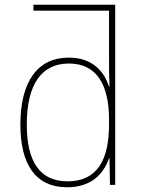

<svg xmlns="http://www.w3.org/2000/svg" viewBox="-20 -780 603 810"><path d="M263 10C365 10 416 -45 440 -112H442L444 0H466V-760H121V-735H440V-535C440 -496 440 -455 442 -414H440C420 -479 369 -537 270 -537C140 -537 66 -438 66 -254C66 -85 131 10 263 10ZM265 -15C150 -15 93 -96 93 -254C93 -427 157 -512 271 -512C385 -512 440 -427 440 -275V-255C440 -105 390 -15 265 -15Z"/></svg>

Font: Noto Sans Mono SemiCondensed Thin
Style: Regular
Weight: 100
Width: 4
Designer: Monotype Design Team
Foundry: Monotype Imaging Inc.
Version: Version 2.014